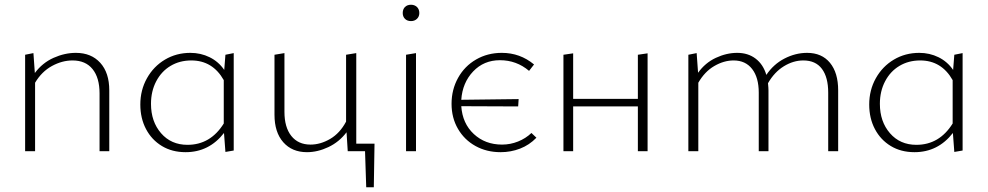

<svg xmlns="http://www.w3.org/2000/svg" viewBox="-20 -638 4167 810"><path d="M441 -257V0H400V-244Q400 -310 370.5 -346.5Q341 -383 286 -383Q242 -383 199 -359.5Q156 -336 128 -289V0H86V-407L121 -414L127 -330Q159 -373 206 -394Q253 -415 300 -415Q365 -415 403 -373Q441 -331 441 -257Z M966 -414V-3L931 3L925 -77Q862 4 763 4Q706 4 663 -22Q620 -48 596 -93.5Q572 -139 572 -197Q572 -258 600 -308Q628 -358 676 -386.5Q724 -415 783 -415Q827 -415 864.5 -396.5Q902 -378 926 -343L931 -407ZM924 -117V-300Q877 -383 787 -383Q738 -383 699.5 -360Q661 -337 639 -295Q617 -253 617 -200Q617 -125 659.5 -76Q702 -27 771 -27Q868 -27 924 -117Z M1557 152H1525L1520 0H1447L1442 -80Q1411 -39 1365.5 -17.5Q1320 4 1275 4Q1212 4 1175 -38Q1138 -80 1138 -154V-407L1180 -414V-166Q1180 -101 1209 -64.5Q1238 -28 1290 -28Q1332 -28 1373 -52Q1414 -76 1440 -125V-407L1483 -414V-32H1560Z M1679 -583Q1679 -599 1688.5 -608.5Q1698 -618 1714 -618Q1729 -618 1739 -608.5Q1749 -599 1749 -583Q1749 -568 1739 -558.5Q1729 -549 1714 -549Q1698 -549 1688.5 -558.5Q1679 -568 1679 -583ZM1693 -407 1735 -414V0H1693Z M2243 -57Q2213 -26 2174 -11Q2135 4 2092 4Q2033 4 1986 -22Q1939 -48 1912 -94.5Q1885 -141 1885 -200Q1885 -260 1912.5 -309.5Q1940 -359 1988.5 -387Q2037 -415 2097 -415Q2174 -415 2233 -366L2212 -339Q2159 -384 2089 -384Q2021 -384 1976 -336.5Q1931 -289 1926 -217L2168 -220L2166 -189L1926 -190Q1931 -117 1979 -72.5Q2027 -28 2098 -28Q2133 -28 2165.5 -41Q2198 -54 2222 -77Z M2712 -413V0H2671V-189H2398V0H2357V-407L2398 -413V-221H2671V-407Z M3516 -257V0H3474V-247Q3474 -312 3447.5 -347.5Q3421 -383 3369 -383Q3327 -383 3287 -358.5Q3247 -334 3220 -287Q3222 -267 3222 -257V0H3181V-247Q3181 -311 3153 -347Q3125 -383 3075 -383Q3034 -383 2993.5 -359.5Q2953 -336 2926 -289V0H2884V-407L2919 -414L2925 -331Q2955 -373 3000 -394Q3045 -415 3090 -415Q3136 -415 3168 -390.5Q3200 -366 3213 -322Q3243 -367 3289.5 -391Q3336 -415 3385 -415Q3447 -415 3481.5 -373Q3516 -331 3516 -257Z M4041 -414V-3L4006 3L4000 -77Q3937 4 3838 4Q3781 4 3738 -22Q3695 -48 3671 -93.5Q3647 -139 3647 -197Q3647 -258 3675 -308Q3703 -358 3751 -386.5Q3799 -415 3858 -415Q3902 -415 3939.5 -396.5Q3977 -378 4001 -343L4006 -407ZM3999 -117V-300Q3952 -383 3862 -383Q3813 -383 3774.5 -360Q3736 -337 3714 -295Q3692 -253 3692 -200Q3692 -125 3734.5 -76Q3777 -27 3846 -27Q3943 -27 3999 -117Z"/></svg>

Font: Ysabeau Infant Light
Style: Regular
Weight: 300
Designer: Christian Thalmann (Catharsis Fonts)
Version: Version 0.003